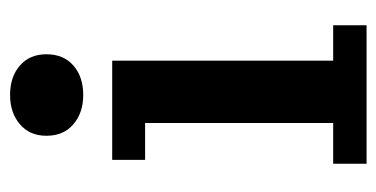

<svg xmlns="http://www.w3.org/2000/svg" viewBox="-208 -558 766 391"><g transform="rotate(-90 175.5 -363.0)"><path d="M177 -577Q141 -577 117.5 -597Q94 -617 94 -652Q94 -686 117.5 -706Q141 -726 177 -726Q214 -726 237 -706Q260 -686 260 -652Q260 -617 237 -597Q214 -577 177 -577ZM37 0V-68H120V-451H45V-518H247V-68H319V0Z"/></g></svg>

Font: Montagu Slab 16pt Medium
Style: Regular
Weight: 500
Designer: Florian Karsten
Foundry: Florian Karsten
Version: Version 1.000; ttfautohint (v1.8.3)